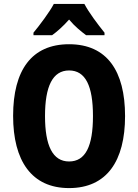

<svg xmlns="http://www.w3.org/2000/svg" viewBox="-20 -951 705 981"><path d="M411 -931H255C235 -892 182 -821 151 -784V-771H246C270 -788 302 -816 333 -851C362 -816 395 -790 420 -771H514V-784C477 -830 435 -886 411 -931ZM619 -358C619 -588 527 -725 333 -725C142 -725 47 -593 47 -359C47 -130 141 10 333 10C526 10 619 -129 619 -358ZM210 -358C210 -510 249 -591 333 -591C417 -591 455 -512 455 -358C455 -204 417 -126 333 -126C249 -126 210 -207 210 -358Z"/></svg>

Font: Noto Sans Malayalam Condensed ExtraBold
Style: Regular
Weight: 800
Width: 3
Designer: Jelle Bosma - Monotype Design Team
Foundry: Monotype Imaging Inc.
Version: Version 2.104